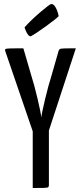

<svg xmlns="http://www.w3.org/2000/svg" viewBox="-20 -942 404 962"><path d="M6 0ZM144 0V-284L6 -687Q4 -694 8 -696.5Q12 -699 35 -699.5Q58 -700 97 -700L137 -563Q152 -516 168.5 -446Q185 -376 187 -353Q189 -375 206 -445.5Q223 -516 238 -563L273 -685Q275 -693 279.5 -696Q284 -699 304.5 -699.5Q325 -700 360 -700L225 -288V-16Q225 -7 221.5 -4Q218 -1 198 -0.5Q178 0 144 0ZM103 -805Q135 -841 182.5 -881.5Q230 -922 237 -922Q250 -922 260 -902.5Q270 -883 274 -861Q262 -848 211 -811Q160 -774 134 -760Q126 -760 119 -770Q112 -780 108 -791Q104 -802 103 -805Z"/></svg>

Font: Yanone Kaffeesatz
Style: Regular
Weight: 400
Designer: Yanone (Cyrillic: Daniel Pouzeot & Huerta Tipografica)
Foundry: Yanone
Version: Version 1.100;PS 001.100;hotconv 1.0.70;makeotf.lib2.5.58329